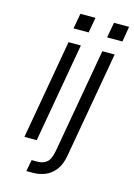

<svg xmlns="http://www.w3.org/2000/svg" viewBox="-122 -712 652 933"><g transform="rotate(15 204.0 -245.0)"><path d="M332 -648H408L395 -571H318ZM163 -648H239L225 -571H149ZM118 100H149Q174 100 193 85.5Q212 71 220 27L313 -500H375L281 33Q273 80 251.5 107.5Q230 135 201 146.5Q172 158 142 158H107ZM143 -500H205L117 0H55Z"/></g></svg>

Font: Overused Grotesk Book
Style: Italic
Weight: 350
Italic angle: -10°
Version: Version 0.003